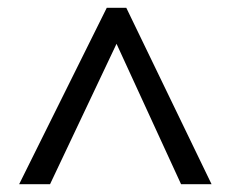

<svg xmlns="http://www.w3.org/2000/svg" viewBox="-20 -739 591 491"><path d="M253 -719H303L521 -268H443L278 -627L108 -268H29Z"/></svg>

Font: gurmukhi115
Style: Regular
Weight: 400
Designer: Jelle Bosma - Monotype Design Team
Foundry: Monotype Imaging Inc.
Version: Version 2.003